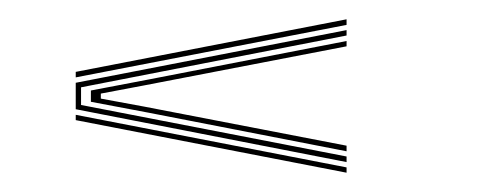

<svg xmlns="http://www.w3.org/2000/svg" viewBox="-20 -507 496 199"><path d="M339.2 -481.2 58.5 -426.8V-432.5L339.2 -487ZM339.2 -339 58.5 -393.8V-421.2L339.2 -475.8V-470.2L64 -416.5V-398.2L339.2 -344.8ZM339.2 -350.2 135 -390 74.2 -401.5V-413.2L135 -424.8L339.2 -464.5V-459L129.5 -418.5L84.5 -410V-404.8L129.5 -396.5L339.2 -356ZM339.2 -328 58.5 -382.5V-388L339.2 -333.5Z"/></svg>

Font: Big Shoulders Inline Display ExtraLight
Style: Regular
Weight: 250
Version: Version 2.002